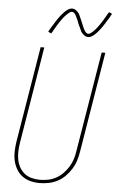

<svg xmlns="http://www.w3.org/2000/svg" viewBox="-63 -1003 637 1053"><g transform="rotate(5 255.5 -476.5)"><path d="M196 8Q169 8 144 1.5Q119 -5 99.5 -20Q80 -35 67.5 -56.5Q55 -78 49.5 -103Q44 -128 45 -155Q46 -182 50 -208L137 -735H157L70 -205Q66 -181 65 -157.5Q64 -134 68 -111.5Q72 -89 82.5 -69.5Q93 -50 110 -36Q127 -22 149.5 -16Q172 -10 196 -10Q218 -10 241 -14.5Q264 -19 285 -30.5Q306 -42 323 -59.5Q340 -77 352.5 -97.5Q365 -118 372 -140Q379 -162 382 -185L473 -735H493L402 -182Q398 -157 390.5 -133Q383 -109 369 -86.5Q355 -64 336 -45Q317 -26 294 -14Q271 -2 245.5 3Q220 8 196 8ZM390 -813Q384 -813 378 -815.5Q372 -818 367.5 -822Q363 -826 358.5 -830.5Q354 -835 351.5 -840Q349 -845 346.5 -850.5Q344 -856 341.5 -861.5Q339 -867 336 -872.5Q333 -878 331 -884.5Q329 -891 326.5 -897Q324 -903 321 -908.5Q318 -914 316.5 -918.5Q315 -923 311 -929Q307 -935 302.5 -939Q298 -943 292 -943Q287 -943 285 -942Q283 -941 279 -938.5Q275 -936 270.5 -932Q266 -928 260 -922Q254 -916 252 -913.5Q250 -911 247.5 -908Q245 -905 242.5 -901.5Q240 -898 237.5 -894.5Q235 -891 232 -887Q229 -883 226.5 -878.5Q224 -874 220.5 -869.5Q217 -865 214.5 -860Q212 -855 208.5 -849.5Q205 -844 202 -838.5Q199 -833 195.5 -827Q192 -821 188 -815L171 -823Q177 -835 183 -845Q189 -855 195 -864Q201 -873 205.5 -881Q210 -889 215.5 -896.5Q221 -904 225.5 -910Q230 -916 234.5 -921.5Q239 -927 246.5 -935Q254 -943 262 -949Q270 -955 276.5 -958Q283 -961 292 -961Q298 -961 304 -958.5Q310 -956 314.5 -952Q319 -948 323.5 -943.5Q328 -939 330.5 -934Q333 -929 335.5 -923.5Q338 -918 340.5 -912.5Q343 -907 345.5 -901.5Q348 -896 350.5 -889.5Q353 -883 355.5 -877Q358 -871 360.5 -865.5Q363 -860 365 -855.5Q367 -851 371 -845Q375 -839 379.5 -835Q384 -831 390 -831Q395 -831 397 -832Q399 -833 403 -835.5Q407 -838 411.5 -842Q416 -846 422 -852Q428 -858 430 -860.5Q432 -863 434.5 -866Q437 -869 439.5 -872.5Q442 -876 444.5 -879.5Q447 -883 450 -887Q453 -891 455.5 -895.5Q458 -900 461.5 -904.5Q465 -909 467.5 -914Q470 -919 473.5 -924.5Q477 -930 480 -935.5Q483 -941 486.5 -947Q490 -953 494 -959L511 -951Q505 -939 499 -929Q493 -919 487 -910Q481 -901 476.5 -893Q472 -885 466.5 -877.5Q461 -870 456.5 -864Q452 -858 447.5 -852.5Q443 -847 435.5 -839Q428 -831 420 -825Q412 -819 405.5 -816Q399 -813 390 -813Z"/></g></svg>

Font: Iosevka Thin Oblique
Style: Regular
Weight: 100
Italic angle: -9°
Monospace: yes
Designer: Belleve Invis
Foundry: Belleve Invis
Version: Version 32.5.0; ttfautohint (v1.8.4)